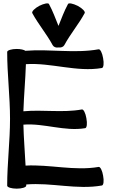

<svg xmlns="http://www.w3.org/2000/svg" viewBox="-20 -1111 680 1149"><path d="M365 -841C401 -908 451 -966 487 -1033C491 -1042 473 -1061 445 -1076C417 -1090 391 -1095 387 -1087C364 -1045 348 -1000 330 -956C312 -1000 296 -1045 273 -1087C269 -1095 243 -1090 215 -1076C187 -1061 169 -1042 173 -1033C209 -966 259 -908 295 -841C301 -830 315 -824 330 -827C345 -825 359 -830 365 -841ZM23 -800C23 -666 40 -534 40 -400C40 -266 23 -134 23 0C23 10 49 18 80 18C111 18 137 10 137 0C137 -2 137 -5 137 -7C287 -20 440 26 590 -1C600 -3 603 -29 597 -60C592 -91 580 -114 570 -112C426 -87 278 -128 133 -120C129 -201 122 -283 120 -365C243 -375 367 -323 490 -344C500 -346 503 -372 497 -403C492 -434 480 -458 470 -456C355 -435 236 -456 120 -445C123 -539 132 -633 135 -727C286 -737 439 -678 590 -704C600 -706 603 -732 597 -763C592 -794 580 -818 570 -816C426 -790 278 -819 132 -807C124 -813 104 -818 80 -818C49 -818 23 -810 23 -800Z"/></svg>

Font: Nupuram SemiBold
Style: Regular
Weight: 600
Designer: Santhosh Thottingal (santhosh.thottingal@gmail.com)
Foundry: SMC
Version: Version 1.000